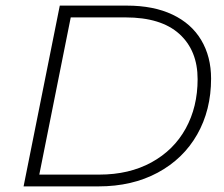

<svg xmlns="http://www.w3.org/2000/svg" viewBox="-20 -664 799 684"><path d="M193 -644H432Q527 -644 594.5 -612Q662 -580 697 -521Q732 -462 732 -384Q732 -272 682.5 -185Q633 -98 542 -49Q451 0 331 0H64ZM334 -42Q440 -42 519.5 -85.5Q599 -129 641.5 -206Q684 -283 684 -382Q684 -484 619 -543Q554 -602 427 -602H232L120 -42Z"/></svg>

Font: Montserrat Ace
Style: Light Italic
Weight: 300
Italic angle: -11.3°
Designer: Julieta Ulanovsky
Foundry: Julieta Ulanovsky
Version: Version 1